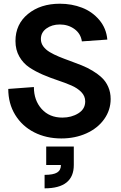

<svg xmlns="http://www.w3.org/2000/svg" viewBox="-20 -736 656 1043"><path d="M313 16.1Q231.4 16.1 166 -17.1Q100.6 -50.3 62.7 -111.8Q24.9 -173.3 24.9 -252.9L164.1 -263.2Q164.1 -190.9 206.3 -144Q248.5 -97.2 318.8 -97.2Q368.2 -97.2 405.5 -120.4Q442.9 -143.6 442.9 -185.1Q442.9 -213.9 421.9 -235.6Q400.9 -257.3 367.7 -271.7Q334.5 -286.1 293.9 -299.6Q253.4 -313 212.9 -330.3Q172.4 -347.7 139.2 -369.9Q106 -392.1 85 -428.7Q64 -465.3 64 -513.2Q64 -604.5 132.1 -660.2Q200.2 -715.8 305.2 -715.8Q369.6 -715.8 425.3 -694.3Q481 -672.9 519.3 -627.7Q557.6 -582.5 563 -521L424.8 -511.2Q418.5 -553.7 384.3 -578.4Q350.1 -603 305.2 -603Q262.2 -603 232.2 -581.3Q202.1 -559.6 202.1 -523.9Q202.1 -502 215.1 -484.1Q228 -466.3 250 -453.1Q272 -439.9 300.3 -428.2Q328.6 -416.5 360.1 -405.3Q391.6 -394 423.1 -381.3Q454.6 -368.7 482.9 -351.6Q511.2 -334.5 533.2 -314Q555.2 -293.5 568.1 -263.7Q581.1 -233.9 581.1 -198.2Q581.1 -138.2 546.1 -88.9Q511.2 -39.6 449.7 -11.7Q388.2 16.1 313 16.1ZM222.2 213.9Q269.5 213.9 290.3 201.2Q311 188.5 311 160.2H231V60.1H380.9V160.2Q380.9 287.1 222.2 287.1Z"/></svg>

Font: Uncut Sans
Style: Bold
Weight: 700
Designer: Kasper Nordkvist
Foundry: UNCUT.wtf
Version: Version 1.304;Glyphs 3.2 (3246)